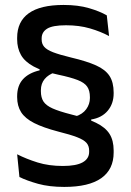

<svg xmlns="http://www.w3.org/2000/svg" viewBox="-20 -670 516 756"><path d="M276 -211Q305 -220 319.5 -240Q334 -260 334 -284V-287.5Q334 -313.5 323.2 -329Q312.5 -344.5 285.5 -355Q258.5 -365.5 209 -376Q148 -389 112.8 -408Q77.5 -427 62.5 -453.8Q47.5 -480.5 47.5 -515.5V-521Q47.5 -585 93.2 -617.8Q139 -650.5 230 -650.5Q287.5 -650.5 330.2 -638Q373 -625.5 400.5 -609.5L409.5 -528Q376 -546 334 -558.2Q292 -570.5 240 -570.5Q187 -570.5 165.5 -557Q144 -543.5 144 -519V-514Q144 -497.5 154 -485.8Q164 -474 189.2 -464.2Q214.5 -454.5 260 -443.5Q321.5 -429 358.2 -412.5Q395 -396 411.2 -371Q427.5 -346 427.5 -305.5V-302.5Q427.5 -261.5 404 -233.8Q380.5 -206 339 -199.5L339.5 -183ZM197 -385.5Q170.5 -376.5 155.8 -358.8Q141 -341 141 -315V-310.5Q141 -286 151.2 -270.2Q161.5 -254.5 187.2 -243Q213 -231.5 260 -219.5Q321.5 -204.5 358.2 -186.5Q395 -168.5 411.2 -142.8Q427.5 -117 427.5 -77.5V-69.5Q427.5 -3 378.8 31.5Q330 66 233 66Q174 66 130 53.8Q86 41.5 56.5 27L47.5 -62.5Q84 -44 128.2 -30.2Q172.5 -16.5 227.5 -16.5Q280 -16.5 305.5 -30.8Q331 -45 331 -72V-77Q331 -95.5 320.5 -107.5Q310 -119.5 283.5 -129.8Q257 -140 209 -152Q150 -167.5 114.5 -185.5Q79 -203.5 63.2 -228.2Q47.5 -253 47.5 -287.5V-291Q47.5 -332.5 70.2 -357.8Q93 -383 136 -393L135.5 -408.5Z"/></svg>

Font: Anek Latin Medium
Style: Regular
Weight: 500
Designer: Yesha Goshar
Foundry: Ek Type
Version: Version 1.003